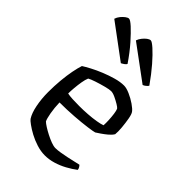

<svg xmlns="http://www.w3.org/2000/svg" viewBox="-222 -826 910 910"><g transform="rotate(45 233.0 -370.5)"><path d="M260 0Q233 0 204.5 -9Q176 -18 152 -31Q128 -44 111 -56.5Q94 -69 90 -75Q75 -98 67 -138.5Q59 -179 59 -223Q59 -265 62.5 -303Q66 -341 72 -372Q78 -403 85 -424Q99 -433 123.5 -446Q148 -459 177.5 -471Q207 -483 237 -491.5Q267 -500 292 -500Q308 -500 332 -489.5Q356 -479 377 -464.5Q398 -450 406 -439Q413 -430 417.5 -405Q422 -380 424.5 -352.5Q427 -325 425 -307Q417 -294 402.5 -282Q388 -270 374 -260.5Q360 -251 352 -246Q342 -243 309 -238.5Q276 -234 229 -230.5Q182 -227 132 -227Q133 -191 138.5 -160.5Q144 -130 150 -118Q157 -111 172 -101.5Q187 -92 205.5 -82.5Q224 -73 241.5 -66.5Q259 -60 271 -60Q284 -60 303 -63Q322 -66 343 -70.5Q364 -75 381 -79Q398 -83 407 -85Q411 -82 415 -75Q419 -68 419 -62Q398 -46 371.5 -31.5Q345 -17 316.5 -8.5Q288 0 260 0ZM210 -281Q238 -281 266.5 -283Q295 -285 319 -289Q343 -293 356 -298Q357 -313 356 -333.5Q355 -354 352.5 -372Q350 -390 346 -399Q343 -404 328 -413Q313 -422 296 -430Q279 -438 267 -438Q256 -438 231 -431.5Q206 -425 182 -417Q158 -409 148 -403Q142 -389 138.5 -368Q135 -347 133 -325Q131 -303 131 -286Q144 -283 165.5 -282Q187 -281 210 -281ZM206 -564 35 -691Q39 -704 48 -715Q57 -726 67 -733.5Q77 -741 84 -741Q93 -741 115 -721Q137 -701 168 -666Q199 -631 231 -584Q229 -579 221.5 -573.5Q214 -568 206 -564ZM352 -564 180 -691Q184 -703 193 -714.5Q202 -726 212 -733.5Q222 -741 230 -741Q238 -741 260.5 -721Q283 -701 313.5 -666Q344 -631 377 -584Q374 -579 367 -573Q360 -567 352 -564Z"/></g></svg>

Font: Texturina 12pt ExtraLight
Style: Regular
Weight: 250
Designer: Guillermo Torres Carreño
Foundry: Omnibus-Type
Version: Version 1.002